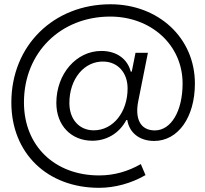

<svg xmlns="http://www.w3.org/2000/svg" viewBox="-20 -730 961 900"><path d="M444.3 150.4C517.1 150.4 594.7 129.9 662.1 90.8L640.1 39.1C579.1 74.2 513.2 92.3 444.8 92.3C237.3 92.3 92.3 -45.4 92.3 -250C92.3 -484.4 265.1 -652.3 496.6 -652.3C687 -652.3 835.9 -520.5 835.9 -338.4C835.9 -209.5 782.2 -118.7 705.6 -118.7C637.7 -118.7 611.8 -173.8 627.9 -254.9L673.3 -482.4H615.2L597.7 -394.5H592.8C577.6 -453.6 526.9 -491.2 455.1 -491.2C337.4 -491.2 244.1 -383.3 244.1 -247.6C244.1 -141.1 314.5 -70.3 413.1 -70.3C478.5 -70.3 538.6 -104 572.3 -167.5H576.7C585.9 -107.9 633.8 -69.3 702.6 -69.3C814.9 -69.3 893.6 -180.7 893.6 -338.4C893.6 -553.7 721.2 -710 498 -710C231.9 -710 33.2 -517.1 33.2 -249.5C33.2 -11.2 202.1 150.4 444.3 150.4ZM305.2 -247.1C305.2 -360.8 375.5 -444.8 467.3 -441.4C533.2 -439 578.1 -388.7 578.1 -315.4C578.1 -204.6 510.3 -119.1 419.4 -119.1C352.1 -119.1 305.2 -169.9 305.2 -247.1Z"/></svg>

Font: Guggenheim Sans Display Light
Style: Italic
Weight: 300
Italic angle: -7°
Designer: Modified by Tom Baber under direction of Pentagram Design 2023
Foundry: rsms
Version: Version 1.001;Glyphs 3.1.2 (3151)